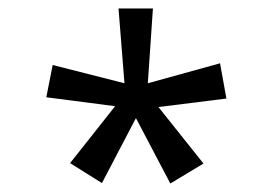

<svg xmlns="http://www.w3.org/2000/svg" viewBox="-20 -766 640 452"><path d="M300 -488 220 -335 145 -382 251 -516 89 -537 104 -613 273 -570 259 -746H340L328 -570L498 -617L513 -534L353 -514L459 -381L381 -334Z"/></svg>

Font: Noto Sans Mono UI
Style: Regular
Weight: 400
Monospace: yes
Designer: Monotype Design team
Foundry: Monotype Imaging Inc.
Version: Version 1.000